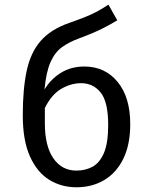

<svg xmlns="http://www.w3.org/2000/svg" viewBox="-20 -789 655 821"><path d="M443.6 -769.2 481.5 -702.1Q453.8 -685.1 415.6 -665.9Q377.4 -646.7 317.4 -624.6Q275.4 -609.2 245.1 -587.4Q214.9 -565.6 196.2 -523.8Q177.4 -482.1 170.3 -406.2Q196.9 -450.8 240.5 -477.7Q284.1 -504.6 340.5 -504.6Q428.7 -504.6 482.8 -439Q536.9 -373.3 536.9 -257.9Q536.9 -171.3 507.7 -111Q478.5 -50.8 426.4 -19.5Q374.4 11.8 306.7 11.8Q242.1 11.8 190.3 -20.3Q138.5 -52.3 107.9 -120.5Q77.4 -188.7 77.4 -295.9Q77.4 -408.2 94.1 -486.2Q110.8 -564.1 153.6 -613.6Q196.4 -663.1 275.4 -690.8Q314.9 -704.6 343.1 -715.9Q371.3 -727.2 394.9 -739.7Q418.5 -752.3 443.6 -769.2ZM171.8 -262.1Q171.8 -164.6 208.2 -112.1Q244.6 -59.5 306.7 -59.5Q344.1 -59.5 374.9 -75.6Q405.6 -91.8 424.1 -134.1Q442.6 -176.4 442.6 -254.9Q442.6 -353.3 410.5 -393.3Q378.5 -433.3 326.7 -433.3Q283.6 -433.3 242.1 -409.2Q200.5 -385.1 171.8 -327.2Z"/></svg>

Font: FiraCode Nerd Font Mono
Style: Regular
Weight: 400
Monospace: yes
Designer: Carrois Corporate, Edenspiekermann AG, Nikita Prokopov
Foundry: Carrois Corporate, Edenspiekermann AG, Nikita Prokopov
Version: Version 6.002;Nerd Fonts 3.4.0